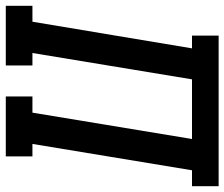

<svg xmlns="http://www.w3.org/2000/svg" viewBox="-83 -699 775 663"><g transform="rotate(90 304.5 -367.5)"><path d="M-7 0V-92H48L140 -643H96V-735H616V-643H561L470 -92H513V0H306V-92H362L453 -643H247L156 -92H199V0Z"/></g></svg>

Font: Iosevka Curly Slab SmBdEx
Style: Italic
Weight: 600
Width: 7
Italic angle: -9°
Monospace: yes
Designer: Belleve Invis
Foundry: Belleve Invis
Version: Version 11.1.0; ttfautohint (v1.8.3)